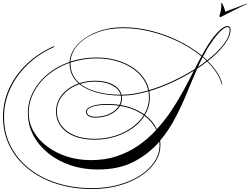

<svg xmlns="http://www.w3.org/2000/svg" viewBox="-105 -1000 1679 1289"><path d="M1273 -668Q1315 -740 1355.5 -782.5Q1396 -825 1421 -825Q1443 -825 1443 -802Q1443 -755 1401 -699.5Q1359 -644 1290 -590Q1327 -554 1352.5 -514.5Q1378 -475 1388 -434L1384 -433Q1373 -473 1348 -512Q1323 -551 1286 -587Q1255 -563 1219 -539Q1185 -462 1150 -376.5Q1115 -291 1071.5 -208Q1028 -125 970 -56Q972 -42 972 -27Q972 35 936.5 88.5Q901 142 838.5 182.5Q776 223 693 246Q610 269 514 269Q383 269 273.5 233.5Q164 198 83.5 133Q3 68 -41 -21Q-85 -110 -85 -216Q-85 -316 -43 -407Q-1 -498 75.5 -571Q152 -644 257 -690L260 -685Q157 -640 81 -567Q5 -494 -36.5 -403.5Q-78 -313 -78 -214Q-78 -109 -34.5 -22Q9 65 88 129Q167 193 275.5 228Q384 263 514 263Q609 263 691 240.5Q773 218 834.5 178.5Q896 139 931 86.5Q966 34 966 -27Q966 -38 965 -49Q894 33 794 85.5Q694 138 550 138Q452 138 367 109Q282 80 218 28Q154 -24 118 -93Q82 -162 82 -241Q82 -318 118 -385.5Q154 -453 217 -504.5Q280 -556 362 -584Q365 -633 394.5 -675Q424 -717 473 -749Q522 -781 585.5 -799Q649 -817 721 -817Q816 -817 912.5 -792.5Q1009 -768 1096 -725Q1183 -682 1250 -627Q1262 -650 1273 -668ZM1284 -668Q1271 -646 1258 -620Q1272 -608 1286 -595Q1354 -648 1395.5 -701.5Q1437 -755 1437 -800Q1437 -818 1423 -818Q1400 -818 1364 -779Q1328 -740 1284 -668ZM542 -614Q634 -614 709 -586Q784 -558 833 -508.5Q882 -459 896 -395Q974 -418 1053 -455Q1132 -492 1202 -536Q1214 -559 1225 -580.5Q1236 -602 1247 -622Q1181 -677 1094.5 -719.5Q1008 -762 912 -786.5Q816 -811 721 -811Q625 -811 546.5 -781.5Q468 -752 420.5 -701Q373 -650 368 -587Q409 -600 452.5 -607Q496 -614 542 -614ZM1255 -616Q1247 -600 1239.5 -583.5Q1232 -567 1224 -550Q1255 -571 1282 -592Q1269 -604 1255 -616ZM534 -458Q605 -458 652.5 -432.5Q700 -407 711 -364H712Q752 -364 797.5 -371.5Q843 -379 890 -393Q876 -456 828 -504.5Q780 -553 706.5 -580.5Q633 -608 542 -608Q496 -608 452 -600.5Q408 -593 368 -580Q368 -578 368 -575Q368 -494 429 -442Q478 -458 534 -458ZM88 -241Q88 -175 120.5 -118Q153 -61 210.5 -17.5Q268 26 343.5 50.5Q419 75 506 75Q601 75 680 48.5Q759 22 824.5 -23.5Q890 -69 944 -128Q918 -183 865 -223Q835 -175 784.5 -139Q734 -103 668.5 -82.5Q603 -62 529 -62Q451 -62 393 -85.5Q335 -109 303 -152Q271 -195 271 -252Q271 -316 313 -366Q355 -416 423 -440Q362 -494 362 -574V-578Q282 -550 220 -499.5Q158 -449 123 -382.5Q88 -316 88 -241ZM901 -346Q901 -284 868 -229Q922 -189 948 -133Q1002 -192 1046.5 -259Q1091 -326 1128 -394.5Q1165 -463 1196 -525Q1128 -482 1050.5 -446.5Q973 -411 897 -388Q901 -368 901 -346ZM534 -452Q481 -452 434 -437Q478 -402 547.5 -383Q617 -364 705 -364Q694 -403 647.5 -427.5Q601 -452 534 -452ZM277 -252Q277 -197 308.5 -155.5Q340 -114 396.5 -91Q453 -68 529 -68Q602 -68 666.5 -88Q731 -108 780.5 -144Q830 -180 860 -226Q794 -274 701 -289Q681 -254 636.5 -232Q592 -210 534 -210Q506 -210 489 -221Q472 -232 472 -249Q472 -273 511.5 -287.5Q551 -302 616 -302Q658 -302 697 -296Q708 -317 708 -341Q708 -350 706 -358Q614 -359 543.5 -379Q473 -399 428 -435Q361 -412 319 -363.5Q277 -315 277 -252ZM714 -340Q714 -316 704 -295Q797 -279 863 -232Q895 -286 895 -346Q895 -367 891 -387Q844 -373 798.5 -365.5Q753 -358 712 -358Q714 -349 714 -340ZM478 -249Q478 -235 493.5 -225.5Q509 -216 534 -216Q589 -216 631.5 -236.5Q674 -257 694 -290Q657 -296 617 -296Q553 -296 515.5 -283.5Q478 -271 478 -249ZM1553 -976 1554 -973Q1542 -968 1515.5 -955.5Q1489 -943 1459.5 -928Q1430 -913 1406.5 -901Q1383 -889 1376 -885Q1368 -885 1368 -894Q1373 -908 1377 -927Q1381 -946 1381 -963Q1381 -967 1381 -970.5Q1381 -974 1380 -978Q1380 -980 1383 -980Q1386 -980 1387 -977Q1394 -963 1399 -950Q1404 -937 1407 -921Z"/></svg>

Font: Ballet 72pt
Style: Regular
Weight: 400
Designer: Maximiliano R. Sproviero
Foundry: Omnibus-Type
Version: Version 1.100; ttfautohint (v1.8.3)